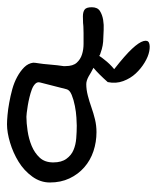

<svg xmlns="http://www.w3.org/2000/svg" viewBox="30 -346 450 551"><g transform="rotate(-90 255.5 -70.0)"><path d="M295.9 13.7Q319.3 -12.7 336.9 -27.3Q323.2 -34.2 312.5 -41Q299.8 -47.9 290 -47.9Q274.4 -47.9 257.3 -43.5Q240.2 -39.1 223.6 -33.2Q207 -27.3 189 -22.9Q170.9 -18.6 152.3 -18.6Q124 -18.6 97.7 -27.3Q71.3 -36.1 51.3 -53.7Q31.2 -71.3 19.5 -96.2Q7.8 -121.1 7.8 -152.3Q7.8 -179.7 24.9 -203.1Q42 -226.6 67.4 -242.2Q92.8 -257.8 122.1 -266.6Q151.4 -275.4 174.8 -275.4Q185.5 -275.4 201.7 -273.9Q217.8 -272.5 236.8 -269Q255.9 -265.6 275.4 -260.3Q294.9 -254.9 311 -246.1Q327.1 -237.3 338.4 -226.1Q349.6 -214.8 351.6 -200.2Q351.6 -195.3 349.6 -183.1Q347.7 -170.9 346.7 -157.2Q345.7 -143.6 344.2 -131.3Q342.8 -119.1 341.8 -113.3V-107.4Q341.8 -85.9 351.6 -75.2Q361.3 -64.5 375.5 -60.1Q389.6 -55.7 405.3 -55.7H436.5Q451.2 -55.7 455.1 -56.2Q459 -56.6 460.4 -56.6Q461.9 -56.6 465.3 -57.1Q468.8 -57.6 484.4 -57.6Q497.1 -57.6 503.9 -52.7Q510.7 -47.9 510.7 -32.2Q510.7 -15.6 500 -8.8Q489.3 -2 474.6 0.5Q460 2.9 445.3 2Q430.7 1 422.9 1Q400.4 1 379.9 -6.8Q375 -7.8 371.1 -10.7Q366.2 -2.9 360.4 3.9Q348.6 19.5 333 32.2Q373 63.5 391.6 83.5Q410.2 103.5 413.6 116.2Q417 128.9 408.2 132.3Q399.4 135.7 384.3 132.8Q369.1 129.9 352.1 119.6Q335 109.4 320.8 94.2Q306.6 79.1 298.8 58.1Q291 37.1 295.9 13.7ZM65.4 -142.6Q65.4 -119.1 75.7 -105Q85.9 -90.8 101.1 -84.5Q116.2 -78.1 134.8 -76.7Q153.3 -75.2 170.9 -75.2Q177.7 -75.2 193.8 -76.2Q210 -77.1 227.5 -80.6Q245.1 -84 259.3 -89.8Q273.4 -95.7 275.4 -104.5L294.9 -180.7Q296.9 -188.5 291 -194.3Q285.2 -200.2 274.9 -204.1Q264.6 -208 252.4 -210.9Q240.2 -213.9 228.5 -215.8Q216.8 -217.8 207.5 -218.8Q198.2 -219.7 196.3 -219.7Q178.7 -219.7 155.8 -216.3Q132.8 -212.9 112.8 -204.6Q92.8 -196.3 79.1 -181.6Q65.4 -167 65.4 -142.6Z"/></g></svg>

Font: Swanky and Moo Moo Cyrillic
Style: Regular
Weight: 400
Designer: Kimberly Geswein; Denis Ignatov
Foundry: Kimberly Geswein; Denis Ignatov
Version: Version 1.003 June 27, 2018